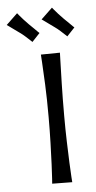

<svg xmlns="http://www.w3.org/2000/svg" viewBox="-98 -731 383 763"><g transform="rotate(-5 94.0 -349.0)"><path d="M159 0 79 -1Q79 -1 80.5 -21.5Q82 -42 83.5 -78.5Q85 -115 86.5 -163Q88 -211 88 -266Q88 -339 85.5 -395.5Q83 -452 81 -484Q79 -516 79 -516L155 -517Q155 -517 154 -484Q153 -451 151.5 -394Q150 -337 150 -265Q150 -211 151.5 -163Q153 -115 154.5 -78.5Q156 -42 157.5 -21Q159 0 159 0ZM190 -579Q190 -579 182.5 -586Q175 -593 164.5 -602.5Q154 -612 144 -619Q134 -626 122.5 -634.5Q111 -643 102.5 -649Q94 -655 94 -655L139 -698Q139 -698 145.5 -690Q152 -682 162 -671Q172 -660 182 -650Q193 -640 201.5 -631Q210 -622 215.5 -617Q221 -612 221 -612ZM50 -569Q50 -569 42.5 -576Q35 -583 24.5 -592.5Q14 -602 4 -609Q-6 -616 -17.5 -624.5Q-29 -633 -37.5 -639Q-46 -645 -46 -645L-1 -688Q-1 -688 5.5 -680Q12 -672 22 -661Q32 -650 42 -640Q53 -630 61.5 -621Q70 -612 75.5 -607Q81 -602 81 -602Z"/></g></svg>

Font: Truculenta
Style: Regular
Weight: 400
Designer: Ivan Castro, Eva Sanz & Omnibus-Type Team
Foundry: Omnibus-Type
Version: Version 1.002